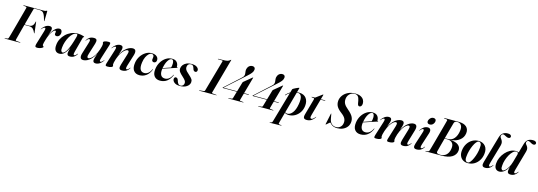

<svg xmlns="http://www.w3.org/2000/svg" viewBox="12 -2056 10154 3624"><g transform="rotate(15 5089.0 -244.0)"><path d="M166 -696.5Q166 -700 172 -700H568Q595 -700 607.2 -707.5Q619.5 -715 626 -715Q632 -715 632 -706L628.5 -518.5Q629 -508.5 625.5 -508.5Q622 -508.5 619.5 -516.5L609 -554Q594 -607.5 577.8 -637.2Q561.5 -667 538.8 -679Q516 -691 480.5 -691H376.5Q369 -665 354.5 -612.5Q340 -560 321.8 -492.5Q303.5 -425 284.5 -354.5H370Q410 -354.5 435.8 -378.2Q461.5 -402 472.5 -457Q473.5 -463.5 477.5 -463.5Q481.5 -463.5 482 -455.5L506 -251Q507 -240 504 -239Q500.5 -238 497.5 -245Q477 -295 449.5 -320.2Q422 -345.5 367.5 -345.5H282Q264 -278 247.5 -215.5Q231 -153 218.8 -106Q206.5 -59 201 -38Q199 -29.5 200.8 -22.5Q202.5 -15.5 213 -14.5L288 -8.5Q295 -8 295 -4Q295 0 289 0H-7Q-12.5 0 -12.5 -3.5Q-12.5 -7.5 -6.5 -8L40.5 -13.5Q56 -15.5 63 -37Q70 -59.5 83.5 -108.2Q97 -157 114.5 -220.5Q132 -284 150.5 -352.2Q169 -420.5 186 -483.5Q203 -546.5 215.8 -594.2Q228.5 -642 234 -663.5Q238 -683 219.5 -685.5L172.5 -692Q166 -692.5 166 -696.5Z M601.5 -345Q598.5 -346 602.5 -352Q630 -396 669.5 -422Q709 -448 749 -448Q802 -448 802 -402Q802 -375.5 791 -344.8Q780 -314 765 -269Q800.5 -350.5 846.5 -399.2Q892.5 -448 940.5 -448Q970.5 -448 984.5 -425.8Q998.5 -403.5 994 -371Q989 -336 970.2 -316.8Q951.5 -297.5 925 -297.5Q906.5 -297.5 895.2 -306.2Q884 -315 884 -333Q884 -343.5 886.5 -353.2Q889 -363 889 -372Q889 -392 875 -392Q849 -392 810.2 -337Q771.5 -282 739 -172Q729.5 -138.5 723 -114.8Q716.5 -91 716.5 -75Q716.5 -57.5 728 -51Q739.5 -44.5 739.5 -37Q739.5 -29.5 723.2 -18.5Q707 -7.5 680.5 0.8Q654 9 622.5 9Q593.5 9 588 -7.8Q582.5 -24.5 591.5 -55L672.5 -322Q685.5 -363.5 683.5 -378.5Q681.5 -393.5 668.5 -393.5Q658 -393.5 644.5 -384.5Q631 -375.5 608.5 -349.5Q604 -344.5 601.5 -345Z M1334.5 -115Q1321.5 -66.5 1323.8 -51Q1326 -35.5 1339.5 -35.5Q1349.5 -35.5 1362 -44.5Q1374.5 -53.5 1393.5 -77Q1398.5 -84 1400.5 -83.5Q1404.5 -82.5 1399.5 -72.5Q1379 -36 1344.8 -13.5Q1310.5 9 1265 9Q1234.5 9 1221.5 -4Q1208.5 -17 1208.5 -41.5Q1208.5 -56 1214.5 -84.2Q1220.5 -112.5 1231 -151.5Q1197.5 -76 1155.5 -33.5Q1113.5 9 1056.5 9Q1006 9 979.5 -27.2Q953 -63.5 960.5 -135.5Q965 -196.5 993.2 -252.5Q1021.5 -308.5 1067.2 -352.8Q1113 -397 1171.5 -422.5Q1230 -448 1295 -448Q1332.5 -448 1363.5 -442.5Q1394.5 -437 1412.8 -430Q1431 -423 1431 -418.5Q1431 -411.5 1421.8 -409.8Q1412.5 -408 1410 -399ZM1080 -121Q1073.5 -70.5 1084.5 -49.2Q1095.5 -28 1113.5 -28Q1153 -28 1198 -114.5Q1243 -201 1290 -375Q1298 -404.5 1296.5 -420.8Q1295 -437 1276.5 -437Q1242.5 -437 1209.8 -408.8Q1177 -380.5 1149.5 -333.8Q1122 -287 1103.5 -231.2Q1085 -175.5 1080 -121Z M1916 -93.5Q1919.5 -93 1915 -87Q1887 -43 1847.8 -17Q1808.5 9 1768 9Q1715.5 9 1715.5 -38Q1715.5 -56 1722.5 -82Q1729.5 -108 1738.8 -134.2Q1748 -160.5 1754 -179.5Q1718.5 -109 1677.8 -67.8Q1637 -26.5 1597.8 -8.8Q1558.5 9 1526.5 9Q1480.5 9 1469.2 -23Q1458 -55 1475 -110.5L1542.5 -330Q1556.5 -374.5 1552.5 -388.8Q1548.5 -403 1536.5 -403Q1526 -403 1513.2 -394.2Q1500.5 -385.5 1481.5 -361.5Q1476.5 -355 1474.5 -355.5Q1470.5 -356 1475.5 -366Q1496 -403 1530.8 -425.5Q1565.5 -448 1615.5 -448Q1659.5 -448 1669.8 -424Q1680 -400 1665 -350L1597 -132Q1582.5 -84.5 1587.8 -67.5Q1593 -50.5 1613 -50.5Q1631.5 -50.5 1661 -72.2Q1690.5 -94 1723 -142Q1755.5 -190 1782 -269Q1796.5 -311.5 1802 -338.8Q1807.5 -366 1807.5 -380Q1807.5 -389.5 1803.5 -395.2Q1799.5 -401 1799.5 -409.5Q1799.5 -426 1826 -437Q1852.5 -448 1900 -448Q1930 -448 1935.5 -435.8Q1941 -423.5 1933 -396.5L1844.5 -117Q1831 -75.5 1833.5 -60.2Q1836 -45 1849 -45Q1859.5 -45 1873 -54.2Q1886.5 -63.5 1908.5 -89Q1913.5 -94 1916 -93.5Z M1983 -345Q1979.5 -346 1984 -352Q2011.5 -396 2051 -422Q2090.5 -448 2130.5 -448Q2183.5 -448 2183.5 -401Q2183.5 -382.5 2176.2 -356.5Q2169 -330.5 2159.8 -304.2Q2150.5 -278 2144.5 -259Q2180 -330 2221 -371.2Q2262 -412.5 2301.5 -430.2Q2341 -448 2373 -448Q2420 -448 2431.2 -416Q2442.5 -384 2425.5 -328.5L2357.5 -109Q2344 -64 2348 -49.8Q2352 -35.5 2364 -35.5Q2374 -35.5 2387 -44.5Q2400 -53.5 2418.5 -77Q2423.5 -84 2425.5 -83.5Q2429.5 -82.5 2424.5 -72.5Q2404.5 -36 2369.5 -13.5Q2334.5 9 2284.5 9Q2240.5 9 2230.2 -15Q2220 -39 2235.5 -89L2303 -307Q2318 -354.5 2312.8 -371.2Q2307.5 -388 2286.5 -388Q2268 -388 2238.2 -366.5Q2208.5 -345 2176 -297Q2143.5 -249 2116.5 -169.5Q2102.5 -127 2097 -99.8Q2091.5 -72.5 2091.5 -59Q2091.5 -49.5 2095.5 -43.8Q2099.5 -38 2099.5 -29Q2099.5 -12.5 2072.8 -1.8Q2046 9 1999 9Q1968.5 9 1963 -3Q1957.5 -15 1966 -42.5L2054 -322Q2067.5 -363.5 2065.2 -378.5Q2063 -393.5 2050 -393.5Q2039.5 -393.5 2026 -384.5Q2012.5 -375.5 1990 -349.5Q1985.5 -344.5 1983 -345Z M2743.5 -439.5Q2718 -439.5 2690.5 -414.5Q2663 -389.5 2641.2 -344Q2619.5 -298.5 2611 -236.5Q2597.5 -142.5 2622 -98Q2646.5 -53.5 2700.5 -53.5Q2739 -53.5 2774.5 -78.8Q2810 -104 2834 -159.5Q2836.5 -165.5 2840 -164.5Q2845 -163.5 2842 -156Q2812 -74.5 2754.2 -32.2Q2696.5 10 2624 10Q2546 10 2507.5 -43.5Q2469 -97 2484.5 -197.5Q2495 -267 2532.5 -324.8Q2570 -382.5 2624.8 -417.2Q2679.5 -452 2742 -452Q2810 -452 2844.2 -421.2Q2878.5 -390.5 2874 -346.5Q2871.5 -320 2856.8 -308Q2842 -296 2824 -296Q2806.5 -296 2794.5 -307.8Q2782.5 -319.5 2783.5 -340Q2784.5 -356 2787 -367Q2789.5 -378 2789.5 -395.5Q2789.5 -414 2778 -426.8Q2766.5 -439.5 2743.5 -439.5Z M3251 -157Q3218.5 -77.5 3161.2 -34.2Q3104 9 3025 9Q2950.5 9 2911.5 -40.5Q2872.5 -90 2885 -184.5Q2894.5 -257.5 2931.2 -318Q2968 -378.5 3023.2 -414.8Q3078.5 -451 3143.5 -451Q3207 -451 3237.5 -414.8Q3268 -378.5 3266.5 -331Q3265.5 -318.5 3280 -318.5Q3285.5 -318 3286 -315Q3287 -312 3281.5 -310Q3274 -308 3244 -298.2Q3214 -288.5 3172.5 -274.8Q3131 -261 3088 -246.8Q3045 -232.5 3011 -221.5Q3010.5 -218 3010 -214.5Q2999.5 -137 3024 -95.2Q3048.5 -53.5 3104.5 -53.5Q3146.5 -53.5 3182 -79.8Q3217.5 -106 3243 -160.5Q3246.5 -166.5 3250 -165.5Q3254.5 -164.5 3251 -157ZM3139.5 -439.5Q3101.5 -439.5 3065.5 -384.2Q3029.5 -329 3013 -233Q3051 -246 3095.2 -261.2Q3139.5 -276.5 3165.5 -285Q3170.5 -299 3173.8 -318.8Q3177 -338.5 3177.5 -364.5Q3177.5 -398 3167.5 -418.8Q3157.5 -439.5 3139.5 -439.5Z M3422 -1Q3451 -1 3470.5 -20.2Q3490 -39.5 3490.5 -69.5Q3491 -94 3475.2 -116.8Q3459.5 -139.5 3420.5 -175Q3373.5 -216.5 3352.5 -245.8Q3331.5 -275 3334 -311.5Q3336 -348.5 3359.5 -380.2Q3383 -412 3424.2 -431.5Q3465.5 -451 3521.5 -451Q3591.5 -451 3627 -425.2Q3662.5 -399.5 3663.5 -369Q3664 -348.5 3653.8 -336.5Q3643.5 -324.5 3627.5 -324.5Q3608.5 -324.5 3595.2 -338.2Q3582 -352 3573 -388Q3564.5 -417 3549.5 -429Q3534.5 -441 3514 -441Q3483 -441 3462.8 -420.5Q3442.5 -400 3442 -366Q3442 -346.5 3448.8 -329.2Q3455.5 -312 3474.2 -291Q3493 -270 3529.5 -238.5Q3573.5 -200 3590.8 -173.2Q3608 -146.5 3604 -112Q3597.5 -59.5 3546 -25.2Q3494.5 9 3416 9Q3342.5 9 3305.2 -21Q3268 -51 3268 -87Q3268 -105 3276.8 -117.2Q3285.5 -129.5 3302 -129.5Q3322.5 -129.5 3334.8 -114.5Q3347 -99.5 3356.5 -64Q3368.5 -29.5 3384 -15.2Q3399.5 -1 3422 -1Z M3983 -665Q3977 -665 3977 -669.5Q3977.5 -674 3983.5 -674L4064 -675.5Q4126 -675.5 4157.5 -683Q4189 -690.5 4211.5 -712Q4218 -719 4221 -719Q4226.5 -719 4224.5 -711L4035.5 -30.5Q4034.5 -25 4035.8 -20.8Q4037 -16.5 4048 -15.5L4123 -7.5Q4130 -7 4130 -3.5Q4129.5 0 4123.5 0H3791Q3785.5 0 3786 -3.5Q3786.5 -7 3791.5 -7.5L3879.5 -16Q3893.5 -17 3898.5 -34L4071 -644.5Q4076.5 -663.5 4061.5 -663.5Z M4539.5 -362.5Q4541 -368.5 4548.5 -374.5L4699 -498.5Q4705 -503.5 4709.5 -503.5Q4713 -503.5 4711.5 -498L4621 -174.5H4710.5Q4716.5 -174.5 4716 -170Q4715.5 -164.5 4709 -164.5H4618.5L4581 -30Q4577 -16.5 4593.5 -14.5L4648.5 -8.5Q4655.5 -7.5 4655 -4Q4654.5 0 4648.5 0H4361.5Q4356.5 0 4357 -3.5Q4357 -7 4362.5 -7.5L4425 -14Q4439 -16 4444 -33.5L4482 -164.5H4207.5Q4202.5 -164.5 4203 -168.5Q4203.5 -171.5 4208 -175.5L4498.5 -440.5Q4515.5 -455 4527 -468.5Q4538.5 -482 4543.5 -501Q4548.5 -518.5 4545.8 -539.5Q4543 -560.5 4540.8 -583.2Q4538.5 -606 4544.5 -628Q4554.5 -665.5 4581 -687.2Q4607.5 -709 4643 -709Q4671 -709 4685 -693.8Q4699 -678.5 4696.5 -652Q4694 -619 4668.5 -585.8Q4643 -552.5 4594 -510L4220.5 -174.5H4485Z M5124.5 -362.5Q5126 -368.5 5133.5 -374.5L5284 -498.5Q5290 -503.5 5294.5 -503.5Q5298 -503.5 5296.5 -498L5206 -174.5H5295.5Q5301.5 -174.5 5301 -170Q5300.5 -164.5 5294 -164.5H5203.5L5166 -30Q5162 -16.5 5178.5 -14.5L5233.5 -8.5Q5240.5 -7.5 5240 -4Q5239.5 0 5233.5 0H4946.5Q4941.5 0 4942 -3.5Q4942 -7 4947.5 -7.5L5010 -14Q5024 -16 5029 -33.5L5067 -164.5H4792.5Q4787.5 -164.5 4788 -168.5Q4788.5 -171.5 4793 -175.5L5083.5 -440.5Q5100.5 -455 5112 -468.5Q5123.5 -482 5128.5 -501Q5133.5 -518.5 5130.8 -539.5Q5128 -560.5 5125.8 -583.2Q5123.5 -606 5129.5 -628Q5139.5 -665.5 5166 -687.2Q5192.5 -709 5228 -709Q5256 -709 5270 -693.8Q5284 -678.5 5281.5 -652Q5279 -619 5253.5 -585.8Q5228 -552.5 5179 -510L4805.5 -174.5H5070Z M5385.5 -338Q5381.5 -333.5 5377.5 -336.5Q5373.5 -340.5 5378.5 -345.5Q5396.5 -366 5416.5 -383Q5436.5 -400 5459.5 -413.5L5478 -478Q5480 -484.5 5497 -494.8Q5514 -505 5536.5 -515.8Q5559 -526.5 5577.2 -533.8Q5595.5 -541 5600 -541Q5606.5 -541 5604 -531.5L5581.5 -451Q5604.5 -453 5629 -452.5Q5719.5 -449.5 5763.5 -390.5Q5807.5 -331.5 5796.5 -237.5Q5788 -164.5 5750.8 -109.2Q5713.5 -54 5657.8 -23Q5602 8 5539 7Q5491 6 5461.5 -15.5L5406.5 186Q5401.5 203.5 5401.8 212.2Q5402 221 5418 223L5456.5 228Q5463.5 229 5463.5 232Q5463.5 236 5457 236L5233.5 239.5Q5228.5 239.5 5228.5 236.5Q5228.5 233.5 5234 232Q5262.5 227.5 5271.2 221Q5280 214.5 5285 195L5455.5 -399Q5418 -375 5385.5 -338ZM5508 -11.5Q5560.5 -10 5607 -67.8Q5653.5 -125.5 5673 -242.5Q5690.5 -344.5 5670.5 -392.2Q5650.5 -440 5610.5 -442Q5594.5 -442.5 5579 -441L5464.5 -25.5Q5483 -12 5508 -11.5Z M5914.5 -423.5 5875.5 -429Q5871 -430 5871 -434.5Q5871 -439 5876.5 -439H5929.5Q5936.5 -439 5942.5 -443.5L6061.5 -531.5Q6066 -535.5 6070.5 -535.5Q6074.5 -535.5 6074.5 -530Q6074.5 -527 6072.5 -519.5L6050 -439H6132.5Q6138.5 -439 6138.5 -434.5Q6138.5 -429.5 6129.5 -429.5H6047.5L5957 -105.5Q5945.5 -63.5 5951 -49.5Q5956.5 -35.5 5971 -35.5Q6003 -35.5 6043.5 -89Q6048 -96 6050.5 -95.5Q6055 -94.5 6049.5 -84.5Q6026.5 -44.5 5985.8 -17.8Q5945 9 5892.5 9Q5848 9 5834.8 -14.2Q5821.5 -37.5 5836.5 -90L5923.5 -399Q5929.5 -421.5 5914.5 -423.5Z M6489 10Q6445.5 10 6417.5 -0.5Q6389.5 -11 6373.2 -24.8Q6357 -38.5 6349 -49Q6341 -59.5 6337.5 -59.5Q6333.5 -59.5 6322.8 -50.8Q6312 -42 6299.2 -30.5Q6286.5 -19 6276.2 -10.2Q6266 -1.5 6263 -1.5Q6258 -1.5 6259 -9L6304 -221.5Q6306 -229.5 6308.5 -229.5Q6311.5 -229.5 6312.5 -222.5L6328.5 -135Q6339 -70 6374.5 -37.5Q6410 -5 6459.5 -5Q6510.5 -5 6544 -35Q6577.5 -65 6584 -113Q6592 -159 6571.8 -201Q6551.5 -243 6492.5 -287Q6422.5 -339.5 6396.2 -387Q6370 -434.5 6374.5 -494Q6379 -551 6414 -600.5Q6449 -650 6509.8 -680.5Q6570.5 -711 6651.5 -711Q6718.5 -711 6760.2 -689.5Q6802 -668 6820.5 -633.5Q6839 -599 6837 -560Q6835 -530 6821.5 -513Q6808 -496 6786 -496Q6757.5 -496 6749 -544L6740 -596Q6729.5 -654 6705.2 -678.2Q6681 -702.5 6643 -702.5Q6602 -702.5 6570.8 -683.8Q6539.5 -665 6520.8 -634.2Q6502 -603.5 6499 -567Q6494 -514 6515.2 -473.2Q6536.5 -432.5 6594 -385Q6673 -319.5 6697.8 -266.8Q6722.5 -214 6714 -159.5Q6707 -107.5 6675.5 -69.5Q6644 -31.5 6595.5 -10.8Q6547 10 6489 10Z M7170 -157Q7137.5 -77.5 7080.2 -34.2Q7023 9 6944 9Q6869.5 9 6830.5 -40.5Q6791.5 -90 6804 -184.5Q6813.5 -257.5 6850.2 -318Q6887 -378.5 6942.2 -414.8Q6997.5 -451 7062.5 -451Q7126 -451 7156.5 -414.8Q7187 -378.5 7185.5 -331Q7184.5 -318.5 7199 -318.5Q7204.5 -318 7205 -315Q7206 -312 7200.5 -310Q7193 -308 7163 -298.2Q7133 -288.5 7091.5 -274.8Q7050 -261 7007 -246.8Q6964 -232.5 6930 -221.5Q6929.5 -218 6929 -214.5Q6918.5 -137 6943 -95.2Q6967.5 -53.5 7023.5 -53.5Q7065.5 -53.5 7101 -79.8Q7136.5 -106 7162 -160.5Q7165.5 -166.5 7169 -165.5Q7173.5 -164.5 7170 -157ZM7058.5 -439.5Q7020.5 -439.5 6984.5 -384.2Q6948.5 -329 6932 -233Q6970 -246 7014.2 -261.2Q7058.5 -276.5 7084.5 -285Q7089.5 -299 7092.8 -318.8Q7096 -338.5 7096.5 -364.5Q7096.5 -398 7086.5 -418.8Q7076.5 -439.5 7058.5 -439.5Z M7465.5 -46 7546 -307Q7560.5 -354 7555.2 -371Q7550 -388 7531 -388Q7513 -388 7484 -366.2Q7455 -344.5 7423.5 -296.5Q7392 -248.5 7365 -169.5Q7350.5 -127 7345.2 -99.8Q7340 -72.5 7340 -59Q7340 -50 7344 -44Q7348 -38 7348 -29Q7348 -12 7321.2 -1.5Q7294.5 9 7247 9Q7216 9 7211.5 -4.2Q7207 -17.5 7217 -50.5L7304 -326.5Q7316 -364 7313.8 -378.8Q7311.5 -393.5 7298.5 -393.5Q7288 -393.5 7274.5 -384.5Q7261 -375.5 7238.5 -349.5Q7234 -344.5 7231.5 -345Q7228.5 -345.5 7232.5 -352Q7260 -396 7299.5 -422Q7339 -448 7379 -448Q7432 -448 7432 -401Q7432 -381 7424.8 -355.8Q7417.5 -330.5 7408.2 -305Q7399 -279.5 7392.5 -258Q7428 -329 7468.2 -370.5Q7508.5 -412 7548 -430Q7587.5 -448 7621 -448Q7678 -448 7678 -396.5Q7678 -373 7665.8 -336Q7653.5 -299 7641 -261.5Q7694 -359.5 7753.2 -403.8Q7812.5 -448 7867 -448Q7910 -448 7922 -417Q7934 -386 7917 -328.5L7852 -109Q7838.5 -64 7842.2 -49.8Q7846 -35.5 7858 -35.5Q7868.5 -35.5 7881.2 -44.5Q7894 -53.5 7913 -77Q7918 -84 7920 -83.5Q7924 -82.5 7919 -72.5Q7898.5 -36 7863.8 -13.5Q7829 9 7779 9Q7735 9 7725 -15Q7715 -39 7729.5 -89L7794.5 -307Q7808.5 -354 7803.8 -371Q7799 -388 7780 -388Q7762 -388 7733.2 -366.5Q7704.5 -345 7672.8 -296.8Q7641 -248.5 7614 -169.5Q7600 -128 7594.8 -99.5Q7589.5 -71 7589.5 -57.5Q7589.5 -48.5 7593.5 -42.5Q7597.5 -36.5 7597.5 -28Q7597.5 -11.5 7570.8 -0.8Q7544 10 7497 10Q7466 10 7461.2 -3Q7456.5 -16 7465.5 -46Z M8156.5 -510Q8132 -510 8118.8 -522.5Q8105.5 -535 8105.5 -554.5Q8105.5 -574 8117.2 -595.8Q8129 -617.5 8148.8 -632.8Q8168.5 -648 8194 -648Q8223 -648 8235.5 -635.2Q8248 -622.5 8248 -603.5Q8248 -569.5 8223.2 -539.8Q8198.5 -510 8156.5 -510ZM8113.5 -109Q8100 -65.5 8103.8 -50.5Q8107.5 -35.5 8120 -35.5Q8130.5 -35.5 8143.2 -44.5Q8156 -53.5 8174.5 -77Q8179.5 -84 8181.5 -83.5Q8185.5 -82.5 8180.5 -72.5Q8160.5 -36 8125.2 -13.5Q8090 9 8040 9Q7996.5 9 7985.8 -15Q7975 -39 7991 -89L8066 -321.5Q8080 -362.5 8077.8 -378Q8075.5 -393.5 8062 -393.5Q8051.5 -393.5 8038 -384.5Q8024.5 -375.5 8002.5 -349.5Q7997.5 -344.5 7995 -345Q7992.5 -345.5 7996 -352Q8024 -396 8061.2 -422Q8098.5 -448 8139 -448Q8176.5 -448 8191.2 -422.2Q8206 -396.5 8189 -343Z M8393.5 -700H8673.5Q8778 -700 8827.8 -653.2Q8877.5 -606.5 8867 -526Q8856.5 -443.5 8789.2 -391.2Q8722 -339 8618 -330Q8719.5 -322 8769.5 -280.5Q8819.5 -239 8812 -171Q8803 -92.5 8731.8 -46.2Q8660.5 0 8523 0H8214.5Q8209 0 8209 -3.5Q8209 -7.5 8215 -8L8262 -13.5Q8277.5 -15.5 8284.5 -37Q8291 -59 8304.5 -107Q8318 -155 8335.5 -218.5Q8353 -282 8371.5 -350.8Q8390 -419.5 8407.2 -482.8Q8424.5 -546 8437.2 -594Q8450 -642 8455.5 -663.5Q8459.5 -683 8441 -685.5L8394 -692Q8387.5 -692.5 8387.5 -696.5Q8387.5 -700 8393.5 -700ZM8586 -647Q8568 -583 8545.5 -500Q8523 -417 8500.5 -334H8563.5Q8635.5 -334 8683 -390Q8730.5 -446 8744 -543Q8754 -616.5 8726.8 -653.8Q8699.5 -691 8649.5 -691Q8620 -691 8606.2 -681Q8592.5 -671 8586 -647ZM8427.5 -56Q8416 -9 8498.5 -9Q8570 -9 8615.2 -51Q8660.5 -93 8672.5 -173.5Q8684.5 -248 8651 -286.5Q8617.5 -325 8555.5 -325H8498.5Q8476.5 -243.5 8457.5 -171.8Q8438.5 -100 8427.5 -56Z M9137 -450Q9220.5 -448 9266.2 -391.2Q9312 -334.5 9299.5 -238.5Q9291 -170 9256.5 -113.8Q9222 -57.5 9166.2 -24.2Q9110.5 9 9037.5 9Q8985.5 9 8945.2 -15.5Q8905 -40 8884.8 -86.5Q8864.5 -133 8873 -198.5Q8882.5 -273 8919 -330.2Q8955.5 -387.5 9011.8 -419.5Q9068 -451.5 9137 -450ZM9038 -3.5Q9061.5 -3.5 9086 -34.8Q9110.5 -66 9132.2 -115.2Q9154 -164.5 9168.8 -219.8Q9183.5 -275 9187 -323Q9195 -384.5 9181 -410.2Q9167 -436 9141 -437.5Q9116.5 -438.5 9091 -407.8Q9065.5 -377 9043 -327.5Q9020.5 -278 9004.8 -221.5Q8989 -165 8985 -114.5Q8977 -50.5 8993.5 -27Q9010 -3.5 9038 -3.5Z M9629 -728.5Q9664.5 -728.5 9681.5 -715.8Q9698.5 -703 9698.5 -686Q9698.5 -670.5 9687.8 -660.2Q9677 -650 9657.5 -650Q9639 -650 9619 -659.8Q9599 -669.5 9580.2 -679.2Q9561.5 -689 9547 -689Q9532.5 -689 9521 -674.5Q9509.5 -660 9509.5 -642Q9509.5 -627 9520 -612.8Q9530.5 -598.5 9542.5 -580.2Q9554.5 -562 9559.8 -536Q9565 -510 9554.5 -471.5L9450 -109Q9437 -64.5 9440.2 -50Q9443.5 -35.5 9456 -35.5Q9466.5 -35.5 9479.2 -44.5Q9492 -53.5 9510.5 -77Q9515.5 -84 9518 -83.5Q9522 -82.5 9517 -72.5Q9496.5 -36 9461.2 -13.5Q9426 9 9379.5 9Q9336.5 9 9325 -15.8Q9313.5 -40.5 9327.5 -89L9477.5 -609.5Q9495 -671.5 9533 -700Q9571 -728.5 9629 -728.5Z M10009 -72.5Q9988.5 -36 9954.2 -13.5Q9920 9 9874.5 9Q9842 9 9827.5 -4.2Q9813 -17.5 9813 -41.5Q9813 -55 9816.5 -74.5Q9820 -94 9829 -127.5Q9793 -62 9748.2 -26.5Q9703.5 9 9655 9Q9608.5 9 9581.2 -24.2Q9554 -57.5 9560 -127Q9563.5 -183.5 9589 -240.2Q9614.5 -297 9656 -344Q9697.5 -391 9749.5 -419.5Q9801.5 -448 9858 -448Q9897 -448 9917.5 -435.5L9966.5 -609Q9983.5 -671 10020.8 -699.8Q10058 -728.5 10119.5 -728.5Q10154 -728.5 10171.5 -715.8Q10189 -703 10189 -685.5Q10189 -670.5 10178.5 -660.2Q10168 -650 10149 -650Q10130 -650 10110.2 -660.5Q10090.5 -671 10072.2 -681.2Q10054 -691.5 10039.5 -691.5Q10026 -691.5 10014.5 -679.2Q10003 -667 10002.5 -647.5Q10002.5 -633 10013 -620Q10023.5 -607 10035.5 -590.2Q10047.5 -573.5 10053 -548.8Q10058.5 -524 10048.5 -487L9941 -105Q9930 -65.5 9932 -50.5Q9934 -35.5 9948.5 -35.5Q9959 -35.5 9971.5 -44.5Q9984 -53.5 10003 -77Q10008 -84 10010 -83.5Q10014 -82.5 10009 -72.5ZM9681 -121Q9675.5 -69.5 9686.5 -49.2Q9697.5 -29 9716.5 -29Q9733 -29 9760 -53.2Q9787 -77.5 9814.8 -123.8Q9842.5 -170 9861.5 -236L9904.5 -389.5Q9909.5 -409 9903.2 -423.5Q9897 -438 9870 -438Q9838 -438 9806 -408.2Q9774 -378.5 9747 -330.5Q9720 -282.5 9702.2 -227.2Q9684.5 -172 9681 -121Z"/></g></svg>

Font: Fraunces 144pt SemiBold
Style: Italic
Weight: 600
Italic angle: -16°
Version: Version 1.000;[0bf87f6ff]